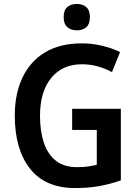

<svg xmlns="http://www.w3.org/2000/svg" viewBox="-20 -944 703 974"><path d="M346 -392H593V-29Q539 -10 483.5 0Q428 10 361 10Q210 10 132.5 -88Q55 -186 55 -358Q55 -469 94.5 -551.5Q134 -634 209.5 -679Q285 -724 395 -724Q448 -724 498 -712Q548 -700 589 -680L548 -578Q516 -596 476.5 -607Q437 -618 395 -618Q297 -618 240 -549Q183 -480 183 -356Q183 -280 202 -221.5Q221 -163 262.5 -129.5Q304 -96 371 -96Q404 -96 427 -99.5Q450 -103 471 -108V-285H346ZM370 -924Q399 -924 417.5 -908Q436 -892 436 -857Q436 -822 417.5 -806Q399 -790 370 -790Q341 -790 322 -806Q303 -822 303 -857Q303 -893 321.5 -908.5Q340 -924 370 -924Z"/></svg>

Font: Noto Sans Gurmukhi UI SemiCondensed SemiBold
Style: Regular
Weight: 600
Width: 4
Designer: Jelle Bosma - Monotype Design Team
Foundry: Monotype Imaging Inc.
Version: Version 2.004; ttfautohint (v1.8.4.7-5d5b)